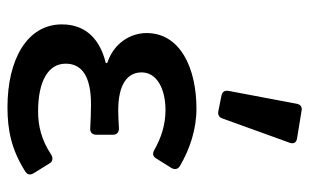

<svg xmlns="http://www.w3.org/2000/svg" viewBox="-172 -618 800 496"><g transform="rotate(90 228.0 -370.0)"><path d="M248 -736.3 214.8 -560.5C212.9 -549.8 217.8 -543.9 227.5 -542L266.6 -534.2C275.4 -532.2 283.2 -535.2 286.1 -544.9L348.6 -717.8C352.5 -728.5 348.6 -735.4 337.9 -737.3L266.6 -749C256.8 -751 250 -747.1 248 -736.3ZM43 -129.9C43 -40 133.8 10.7 256.8 10.7C317.4 10.7 367.2 0 422.9 -35.2C431.6 -41 432.6 -47.9 427.7 -56.6L402.3 -97.7C397.5 -106.4 388.7 -107.4 379.9 -102.5C341.8 -77.1 305.7 -68.4 267.6 -68.4C189.5 -68.4 144.5 -94.7 144.5 -139.6C144.5 -182.6 178.7 -205.1 250 -205.1C270.5 -205.1 291 -204.1 311.5 -203.1C322.3 -202.1 328.1 -209 328.1 -218.8V-261.7C328.1 -271.5 322.3 -277.3 311.5 -277.3C295.9 -276.4 280.3 -275.4 265.6 -275.4C198.2 -275.4 167 -298.8 167 -335.9C167 -375 209 -397.5 264.6 -397.5C301.8 -397.5 335.9 -386.7 368.2 -368.2C377 -363.3 384.8 -365.2 389.6 -374L414.1 -413.1C418.9 -421.9 417 -429.7 409.2 -434.6C364.3 -460.9 313.5 -477.5 260.7 -477.5C157.2 -477.5 65.4 -436.5 65.4 -348.6C65.4 -306.6 91.8 -263.7 142.6 -247.1V-243.2C85.9 -229.5 43 -195.3 43 -129.9Z"/></g></svg>

Font: Ed Sans Neue Medium
Style: Regular
Weight: 500
Designer: Stephen Hutchings
Version: Version 1.004;PS 001.004;hotconv 1.0.88;makeotf.lib2.5.64775